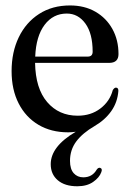

<svg xmlns="http://www.w3.org/2000/svg" viewBox="-20 -464 466 687"><path d="M342.5 152Q335.5 171.5 313.2 187Q291 202.5 256.5 202.5Q212 202.5 186.8 181Q161.5 159.5 161.5 123.5Q161.5 60 251 7.5Q236 9.5 224 9.5Q163 9.5 117.5 -17.5Q72 -44.5 46.8 -93.8Q21.5 -143 21.5 -209.5Q21.5 -277.5 47.2 -330.8Q73 -384 120 -414.2Q167 -444.5 230.5 -444.5Q282.5 -444.5 321.5 -422Q360.5 -399.5 382.2 -360.2Q404 -321 404 -270.5Q404 -239 370.5 -239H105.5Q107 -147.5 148.8 -98.8Q190.5 -50 258 -50Q305.5 -50 339.2 -75.8Q373 -101.5 383.5 -141.5Q389 -150.5 395 -150.5Q404 -150 403.5 -138.5Q400.5 -98 378 -66.2Q355.5 -34.5 318.5 -13Q275.5 12 253 42Q230.5 72 230.5 111.5Q230.5 141 243.8 155.8Q257 170.5 278 170.5Q310 170.5 326 143Q331.5 135 338 136.5Q347.5 139.5 342.5 152ZM219 -415.5Q170 -415.5 139.5 -375Q109 -334.5 106 -261.5H294Q311.5 -261.5 311.5 -279Q311.5 -344 285.5 -379.8Q259.5 -415.5 219 -415.5Z"/></svg>

Font: Fraunces 144pt S050
Style: Regular
Weight: 400
Version: Version 1.000; ttfautohint (v1.8.3)